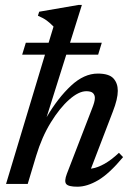

<svg xmlns="http://www.w3.org/2000/svg" viewBox="-20 -730 530 762"><path d="M123.5 -111.5 90 0H4L158.5 -513H68L82.5 -560.5H173L192.5 -624.5Q179 -638.5 165.5 -648.5Q152 -658.5 130.5 -667.5L135.5 -683.5L292 -710.5H305L258 -560.5H384L369.5 -513H243L165 -265Q210 -341.5 261.8 -389.8Q313.5 -438 368 -438Q412.5 -438 430 -419Q447.5 -400 447.5 -369.5Q447.5 -337.5 428 -287.5L341 -60.5Q393.5 -68 452 -123.5L468.5 -106.5Q414 -41 370 -15Q326 11 287 11Q251.5 11 242.8 0.2Q234 -10.5 245.5 -40.5L345.5 -299.5Q350.5 -312 353.5 -322.5Q356.5 -333 356.5 -341.5Q356.5 -353 349 -360.5Q341.5 -368 322.5 -368Q292.5 -368 254.8 -334.8Q217 -301.5 181.5 -243.8Q146 -186 123.5 -111.5Z"/></svg>

Font: Newsreader Text Medium
Style: Italic
Weight: 500
Italic angle: -17°
Designer: Hugues Gentile
Foundry: Production Type
Version: Version 1.001